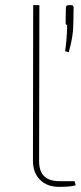

<svg xmlns="http://www.w3.org/2000/svg" viewBox="-20 -720 314 746"><path d="M258 -700Q266 -700 266 -690L265 -630Q265 -578 247 -517L233 -521Q240 -567 241 -623Q235 -623 235 -632L236 -690Q236 -700 247 -700ZM132 -95Q131 -16 211 -16H270L274 0Q255 6 210 6Q163 6 136 -21Q108 -48 108 -96L109 -700H133Z"/></svg>

Font: Taylor Sans Thin
Style: Regular
Weight: 100
Italic angle: -8°
Designer: Natanael Gama
Version: Version 1.001 September 8, 2015